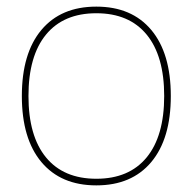

<svg xmlns="http://www.w3.org/2000/svg" viewBox="-20 -550 582 580"><path d="M423 -445.5Q370 -510 271 -510Q172 -510 119 -445.5Q66 -381 66 -260Q66 -139 119 -74.5Q172 -10 271 -10Q370 -10 423 -74.5Q476 -139 476 -260Q476 -381 423 -445.5ZM437 -60.5Q378 10 271 10Q164 10 105 -60.5Q46 -131 46 -260Q46 -389 105 -459.5Q164 -530 271 -530Q378 -530 437 -459.5Q496 -389 496 -260Q496 -131 437 -60.5Z"/></svg>

Font: Rounded Mplus 1c Thin
Style: Regular
Weight: 250
Version: Version 1.059.20150529